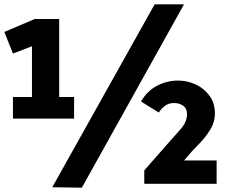

<svg xmlns="http://www.w3.org/2000/svg" viewBox="-25 -856 1046 889"><path d="M643 -5V-67L743 -181Q784 -227 812.5 -259.5Q841 -292 841 -328Q841 -354 823 -366.5Q805 -379 781 -379Q759 -379 742.5 -368.5Q726 -358 710 -335L628 -386Q657 -436 703 -459.5Q749 -483 799 -483Q843 -483 882 -464.5Q921 -446 945.5 -412Q970 -378 970 -332Q970 -290 947.5 -254Q925 -218 894 -187Q863 -156 839 -127L797 -77L777 -113H978V-5ZM162 -657 123 -716V-307H249V-768H136L-5 -708L35 -608ZM35 -307H318V-407H35ZM827 -836H691L217 11L354 13Z"/></svg>

Font: Yaldevi ExtraLight
Style: Bold
Weight: 700
Version: Version 1.100